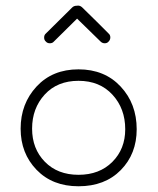

<svg xmlns="http://www.w3.org/2000/svg" viewBox="-20 -640 550 670"><path d="M254 10Q163 10 107.5 -47.5Q52 -105 52 -191Q52 -278 107.5 -338Q163 -398 254 -398Q345 -398 401 -338Q457 -278 457 -189Q457 -103 401.5 -46.5Q346 10 254 10ZM417 -189Q417 -261 372.5 -309.5Q328 -358 254 -358Q180 -358 136 -310Q92 -262 92 -191Q92 -121 136.5 -75.5Q181 -30 254 -30Q327 -30 372 -75Q417 -120 417 -189ZM140 -495Q134 -500 134 -509Q134 -518 140 -523L232 -614Q238 -620 248 -620Q258 -622 266 -615Q284 -598 316 -566Q348 -534 359 -523Q365 -518 365 -509.5Q365 -501 359 -495Q354 -489 345.5 -489Q337 -489 331 -495L249 -575L168 -495Q163 -489 154 -489Q145 -489 140 -495Z"/></svg>

Font: Hoogli Light
Style: Regular
Weight: 300
Designer: Anand Singh Naorem
Foundry: Brand New Type
Version: Version 1.00 b007